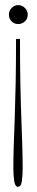

<svg xmlns="http://www.w3.org/2000/svg" viewBox="-20 -590 145 754"><path d="M58.5 -437Q58.5 -339.5 60 -262.5Q61.5 -185.5 63.8 -125.5Q66 -65.5 67.5 -17.8Q69 30 69 70Q69 97.5 66 120.5Q63 143.5 50.5 143.5Q39 143.5 35.8 120.5Q32.5 97.5 32.5 70Q32.5 30 34 -17.8Q35.5 -65.5 37.8 -125.5Q40 -185.5 41.5 -262.5Q43 -339.5 43 -437ZM51.5 -570Q66.5 -570 77.8 -558.8Q89 -547.5 89 -532.5Q89 -516.5 77.8 -506Q66.5 -495.5 51.5 -495.5Q36.5 -495.5 25.8 -506Q15 -516.5 15 -532.5Q15 -547.5 25.8 -558.8Q36.5 -570 51.5 -570Z"/></svg>

Font: Imbue 48pt Thin
Style: Regular
Weight: 250
Designer: Tyler Finck
Foundry: Etcetera Type Company
Version: Version 1.102